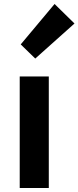

<svg xmlns="http://www.w3.org/2000/svg" viewBox="-20 -944 394 964"><path d="M79 -560H225V0H79ZM84 -721 254 -924 354 -826 157 -650Z"/></svg>

Font: SpoqaHanSans-Bold
Style: Regular
Weight: 700
Designer: [Spoqa Han Sans] Dong-huui Kim \uAE40 \uB3D9 \uD718   [Noto Sans] Ryoko NISHIZUKA \u897F \u585A \u6DBC \u5B50  (kana & i
Foundry: Spoqa (http://www.spoqa-han-sans.com)
Version: Version 2.000